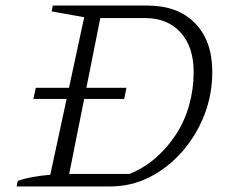

<svg xmlns="http://www.w3.org/2000/svg" viewBox="-20 -671 827 691"><path d="M510 -651Q620 -651 682 -587.5Q744 -524 744 -412Q744 -329 714.5 -255Q685 -181 634 -123.5Q583 -66 517.5 -33Q452 0 377 0H40L44 -20Q66 -28 95 -33.5Q124 -39 161 -42L283 -609L166 -630L170 -651ZM446 -45Q498 -66 540.5 -103Q583 -140 614 -188Q645 -236 661 -293.5Q677 -351 677 -412Q677 -502 630 -554Q583 -606 502 -606H341L229 -45ZM109 -355H435L427 -315H100Z"/></svg>

Font: Piazzolla Thin ExtraLight
Style: Italic
Weight: 250
Italic angle: -11.3°
Version: Version 2.005